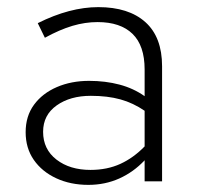

<svg xmlns="http://www.w3.org/2000/svg" viewBox="-20 -509 552 539"><path d="M228 10Q178 10 138 -8.5Q98 -27 75 -60Q52 -93 52 -138Q52 -183 75.5 -215Q99 -247 139.5 -264.5Q180 -282 230 -282Q276 -282 315.5 -271.5Q355 -261 386 -239V-314Q386 -381 352 -414Q318 -447 254 -447Q219 -447 183.5 -436.5Q148 -426 106 -403L86 -444Q176 -489 256 -489Q341 -489 388 -447Q435 -405 435 -323V0H386V-59Q355 -26 315 -8Q275 10 228 10ZM101 -139Q101 -90 138.5 -61Q176 -32 234 -32Q281 -32 318 -49Q355 -66 386 -98V-198Q354 -220 318 -230Q282 -240 235 -240Q177 -240 139 -213Q101 -186 101 -139Z"/></svg>

Font: Red Hat Text VF
Style: Regular
Weight: 300
Designer: Pentagram, MCKL
Foundry: Pentagram, MCKL
Version: Version 1.023